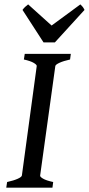

<svg xmlns="http://www.w3.org/2000/svg" viewBox="-20 -863 409 883"><path d="M302.2 -589.4Q271.5 -582.5 253.4 -574.2Q235.4 -565.9 234.4 -559.1L164.6 -55.7Q163.6 -49.8 178.2 -41.3Q192.9 -32.7 224.6 -25.9L221.2 0H8.8L12.7 -25.9Q43.5 -32.7 61.3 -40.8Q79.1 -48.8 80.6 -55.7L148.9 -559.1Q149.9 -564.9 135.3 -573.7Q120.6 -582.5 89.8 -589.4L93.8 -615.2H305.7ZM232.4 -668H180.2L83.5 -817.4Q90.3 -826.7 96.2 -831.8Q102.1 -836.9 109.4 -842.8L217.3 -745.6L349.6 -842.8Q355.5 -837.4 359.9 -832Q364.3 -826.7 368.7 -817.4Z"/></svg>

Font: Gentium Book Basic
Style: Italic
Weight: 400
Italic angle: -8°
Designer: J. Victor Gaultney and Annie Olsen
Foundry: SIL International
Version: Version 1.102; 2013; Maintenance release